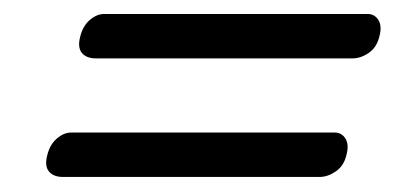

<svg xmlns="http://www.w3.org/2000/svg" viewBox="-20 -476 551 268"><path d="M92 -425Q95.5 -439.5 105.2 -448Q115 -456.5 125.5 -456.5H493Q503 -456.5 508.2 -448Q513.5 -439.5 509.5 -425Q506 -410 494.8 -402.2Q483.5 -394.5 472 -394.5H114Q100.5 -394.5 94.2 -402.2Q88 -410 92 -425ZM46 -259.5Q49.5 -274 59.2 -282.5Q69 -291 79.5 -291H447Q457 -291 462.2 -282.5Q467.5 -274 463.5 -259.5Q460 -244.5 448.8 -236.8Q437.5 -229 426 -229H68Q54.5 -229 48.2 -236.8Q42 -244.5 46 -259.5Z"/></svg>

Font: Fraunces 144pt Soft Black
Style: Italic
Weight: 900
Italic angle: -16°
Version: Version 1.000;[b76b70a41]